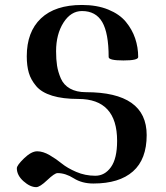

<svg xmlns="http://www.w3.org/2000/svg" viewBox="-20 -730 671 774"><path d="M211.9 -32.2C233.4 -32.2 255.2 -25.2 277.3 -11.2C299.5 2.8 325.8 9.8 356.4 9.8C426.1 9.8 479.3 -6.5 516.1 -39.1C552.9 -71.6 571.3 -120.4 571.3 -185.5C571.3 -300.8 489.6 -358.4 326.2 -358.4C300.8 -358.4 279.5 -363.3 262.2 -373C245 -382.8 232.6 -396.5 225.1 -414.1C217.6 -431.6 212.6 -448.7 210 -465.3C207.4 -481.9 206.1 -501.3 206.1 -523.4C206.1 -569 216 -607.4 235.8 -638.7C255.7 -669.9 280.6 -685.5 310.5 -685.5C347.7 -685.5 374.8 -670.7 392.1 -641.1C409.3 -611.5 418 -564.5 418 -500C418 -490.9 437.8 -486.3 477.5 -486.3C517.3 -486.3 537.1 -490.9 537.1 -500C537.1 -526 533 -551.1 524.9 -575.2C516.8 -599.3 504.2 -621.6 487.3 -642.1C470.4 -662.6 446.8 -679 416.5 -691.4C386.2 -703.8 350.9 -710 310.5 -710C238.3 -710 183.1 -691.9 145 -655.8C106.9 -619.6 87.9 -568.7 87.9 -502.9C87.9 -477.5 90.7 -455.4 96.2 -436.5C101.7 -417.6 111.7 -399.7 126 -382.8C140.3 -365.9 161.8 -353 190.4 -344.2C219.1 -335.4 254.2 -331.1 295.9 -331.1C400.1 -331.1 452.1 -274.7 452.1 -162.1C452.1 -114.6 443.8 -79.3 427.2 -56.2C410.6 -33 389.6 -21.5 364.3 -21.5C336.9 -21.5 311.2 -26.7 287.1 -37.1C263 -47.5 243.7 -58.8 229 -70.8C214.4 -82.8 198.1 -94.1 180.2 -104.5C162.3 -114.9 145.5 -120.1 129.9 -120.1C114.3 -120.1 96.7 -110.7 77.1 -91.8C57.6 -72.9 47.9 -59.6 47.9 -51.8C47.9 -32.9 56.8 -15.5 74.7 0.5C92.6 16.4 109.7 24.4 126 24.4C135.7 24.4 150.6 15 170.4 -3.9C190.3 -22.8 204.1 -32.2 211.9 -32.2Z"/></svg>

Font: TriodPostnaja
Style: Medium
Weight: 500
Version: 20110805; ttfautohint (v0.96) -l 8 -r 50 -G 200 -x 14 -w "G"